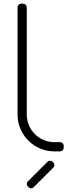

<svg xmlns="http://www.w3.org/2000/svg" viewBox="-20 -820 402 1040"><path d="M75 -780V-200C75 -172.3 80.2 -146.3 90.8 -122C101.2 -97.7 115.5 -76.5 133.5 -58.5C151.5 -40.5 172.7 -26.2 197 -15.8C221.3 -5.2 247.3 0 275 0H305C310.7 0 315.4 -1.9 319.2 -5.8C323.1 -9.6 325 -14.3 325 -20V-30C325 -35.7 323.1 -40.4 319.2 -44.2C315.4 -48.1 310.7 -50 305 -50H275C254.3 -50 234.8 -53.9 216.5 -61.8C198.2 -69.6 182.2 -80.2 168.8 -93.8C155.2 -107.2 144.6 -123.2 136.8 -141.5C128.9 -159.8 125 -179.3 125 -200V-780C125 -785.7 123.1 -790.4 119.2 -794.2C115.4 -798.1 110.7 -800 105 -800H95C89.3 -800 84.6 -798.1 80.8 -794.2C76.9 -790.4 75 -785.7 75 -780ZM237 56.5 131 162.5C127 166.2 125 170.8 125 176.2C125 181.8 127 186.5 131 190.5L134.5 194C138.2 198 142.8 200 148.5 200C154.2 200 158.8 198 162.5 194L268.5 88C272.5 84.3 274.5 79.7 274.5 74C274.5 68.3 272.5 63.7 268.5 60L265 56.5C261.3 52.5 256.7 50.5 251 50.5C245.3 50.5 240.7 52.5 237 56.5Z"/></svg>

Font: lerotica
Style: Regular
Weight: 400
Designer: defharo
Foundry: deFharo
Version: Version 1.001 2011